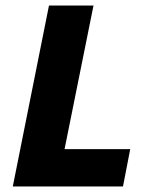

<svg xmlns="http://www.w3.org/2000/svg" viewBox="-20 -670 554 690"><path d="M26 0 156 -650H316L212 -134H448L422 0Z"/></svg>

Font: mr_Source Sans Pro
Style: Italic
Weight: 900
Italic angle: -11°
Designer: Paul D. Hunt
Foundry: Adobe Systems Incorporated
Version: Version 1.076;July 10, 2024;FontCreator 11.5.0.2430 64-bit